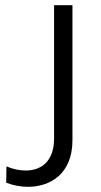

<svg xmlns="http://www.w3.org/2000/svg" viewBox="-20 -720 389 742"><path d="M88 2C173 2 260 -47 260 -178V-700H189V-185C189 -97 140 -61 79 -61C56 -61 30 -66 5 -77L4 -14C29 -4 59 2 88 2Z"/></svg>

Font: Chess Sans
Style: Regular
Weight: 400
Designer: Wolf Bōese
Foundry: Wolf Bōese
Version: Version 7.223;Glyphs 3.3 (3306)